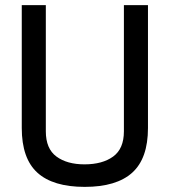

<svg xmlns="http://www.w3.org/2000/svg" viewBox="-20 -720 663 750"><path d="M464 -700H558V-220Q558 -101 496.5 -45.5Q435 10 311 10Q187 10 126 -45.5Q65 -101 65 -220V-700H159V-207Q159 -139 200.5 -108.5Q242 -78 310 -78Q380 -78 422 -108.5Q464 -139 464 -207Z"/></svg>

Font: Baumans
Style: Regular
Weight: 400
Designer: Henadij Zarechnjuk
Foundry: Cyreal (www.cyreal.org)
Version: Version 001.002